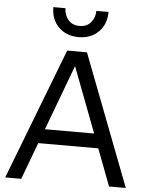

<svg xmlns="http://www.w3.org/2000/svg" viewBox="-61 -978 781 1026"><g transform="rotate(5 329.5 -464.5)"><path d="M183 -929H248Q249 -892 270.5 -866.5Q292 -841 331 -841Q370 -841 391.5 -866.5Q413 -892 414 -929H479Q479 -863 438 -822Q397 -781 331 -781Q265 -781 224 -822Q183 -863 183 -929ZM653 0H563L488 -198H166L92 0H6L277 -704H383ZM326 -625 195 -275H459Z"/></g></svg>

Font: CBA Beacon Sans
Style: Regular
Weight: 400
Designer: Wei Huang
Foundry: Wei Huang
Version: Version 1.002